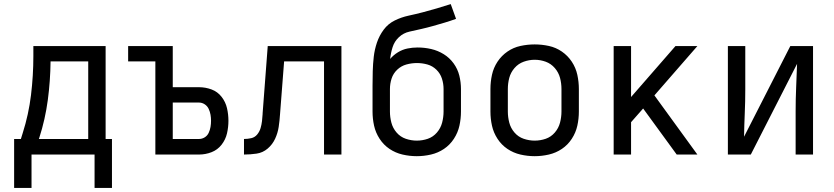

<svg xmlns="http://www.w3.org/2000/svg" viewBox="-20 -755 4072 938"><path d="M442 163H527V-76H496V-530H143V-481Q143 -386 131.5 -291Q120 -196 91 -105L82 -76H49V0H442ZM170 -76 172 -82Q201 -172 213.5 -266Q226 -360 227 -455H411V-76ZM49 163H134V0H49Z M739 0H952Q984 0 1013.5 -11.5Q1043 -23 1062.5 -48Q1082 -73 1089 -103.5Q1096 -134 1096 -165Q1096 -196 1089 -226.5Q1082 -257 1062.5 -282Q1043 -307 1013.5 -318Q984 -329 952 -329H824V-530H606V-455H739ZM952 -76H824V-254H952Q967 -254 980 -245.5Q993 -237 999.5 -223Q1006 -209 1008.5 -194.5Q1011 -180 1011 -165Q1011 -150 1008.5 -135Q1006 -120 999.5 -106Q993 -92 980 -84Q967 -76 952 -76Z M1172 0Q1203 0 1233.5 -4.5Q1264 -9 1287.5 -29Q1311 -49 1324 -77Q1337 -105 1341.5 -135Q1346 -165 1348 -196L1368 -455H1563V0H1648V-530H1288L1263 -201Q1263 -201 1263 -200V-198Q1262 -181 1260 -163.5Q1258 -146 1253 -129Q1248 -112 1236.5 -98Q1225 -84 1207.5 -80Q1190 -76 1172 -76Z M2016 8Q2051 8 2085.5 0Q2120 -8 2149 -27.5Q2178 -47 2197.5 -77Q2217 -107 2224.5 -141Q2232 -175 2232 -210V-320Q2232 -353 2224 -385.5Q2216 -418 2196 -445.5Q2176 -473 2147.5 -490.5Q2119 -508 2086.5 -515.5Q2054 -523 2020 -523Q1995 -523 1970.5 -518Q1946 -513 1924 -499.5Q1902 -486 1886 -467Q1889 -496 1898 -524.5Q1907 -553 1929 -573.5Q1951 -594 1980.5 -600.5Q2010 -607 2038.5 -613.5Q2067 -620 2095.5 -628Q2124 -636 2152.5 -644.5Q2181 -653 2208 -663L2182 -735Q2148 -724 2114 -714Q2080 -704 2045.5 -695Q2011 -686 1976 -678.5Q1941 -671 1908.5 -655Q1876 -639 1854.5 -610Q1833 -581 1821.5 -547Q1810 -513 1806 -478Q1802 -443 1801 -407.5Q1800 -372 1800 -336V-210Q1800 -175 1807.5 -141Q1815 -107 1834.5 -77Q1854 -47 1883 -27.5Q1912 -8 1946.5 0Q1981 8 2016 8ZM2016 -68Q1989 -68 1962.5 -77Q1936 -86 1917.5 -107.5Q1899 -129 1892 -156Q1885 -183 1885 -210V-320Q1885 -346 1893 -371Q1901 -396 1920.5 -414.5Q1940 -433 1965.5 -440Q1991 -447 2017 -447Q2043 -447 2068 -440Q2093 -433 2112 -414.5Q2131 -396 2139 -371Q2147 -346 2147 -320V-210Q2147 -183 2140 -156Q2133 -129 2114.5 -107.5Q2096 -86 2070 -77Q2044 -68 2016 -68Z M2592 8Q2627 8 2661.5 0Q2696 -8 2725 -27.5Q2754 -47 2773.5 -77Q2793 -107 2800.5 -141Q2808 -175 2808 -210V-320Q2808 -355 2800.5 -389.5Q2793 -424 2773.5 -453.5Q2754 -483 2725 -503Q2696 -523 2661.5 -530.5Q2627 -538 2592 -538Q2557 -538 2522.5 -530.5Q2488 -523 2459 -503Q2430 -483 2410.5 -453.5Q2391 -424 2383.5 -389.5Q2376 -355 2376 -320V-210Q2376 -175 2383.5 -141Q2391 -107 2410.5 -77Q2430 -47 2459 -27.5Q2488 -8 2522.5 0Q2557 8 2592 8ZM2592 -68Q2565 -68 2538.5 -77Q2512 -86 2493.5 -107.5Q2475 -129 2468 -156Q2461 -183 2461 -210V-320Q2461 -348 2468 -374.5Q2475 -401 2493.5 -422.5Q2512 -444 2538.5 -453.5Q2565 -463 2592 -463Q2620 -463 2646 -453.5Q2672 -444 2690.5 -422.5Q2709 -401 2716 -374.5Q2723 -348 2723 -320V-210Q2723 -183 2716 -156Q2709 -129 2690.5 -107.5Q2672 -86 2646 -77Q2620 -68 2592 -68Z M2978 0H3063V-158L3122 -225L3286 0H3387L3177 -289L3387 -530H3280L3063 -281V-530H2978Z M3536 0H3648L3874 -443Q3872 -386 3869.5 -328Q3867 -270 3867 -212V0H3952V-530H3841L3615 -87Q3616 -145 3618.5 -202.5Q3621 -260 3621 -318V-530H3536Z"/></svg>

Font: Iosevka Sparkle
Style: Regular
Weight: 400
Designer: Belleve Invis
Foundry: Belleve Invis
Version: Version 4.5.0; ttfautohint (v1.8.3)